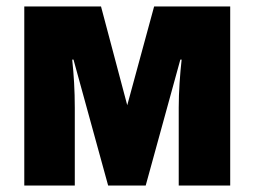

<svg xmlns="http://www.w3.org/2000/svg" viewBox="-20 -573 785 593"><path d="M55 0H211V-240C211 -294 208 -342 203 -389H207L314 0H430L537 -389H541C536 -344 532 -290 532 -241V0H691V-553H456L373 -248L292 -553H55Z"/></svg>

Font: Noto Sans Condensed Black
Style: Regular
Weight: 900
Width: 3
Designer: Monotype Design Team
Foundry: Monotype Imaging Inc.
Version: Version 2.013